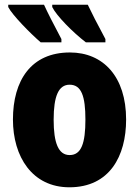

<svg xmlns="http://www.w3.org/2000/svg" viewBox="-20 -786 592 816"><path d="M353 -766H202V-756C220 -719 289 -649 345 -606H428V-620C394 -683 367 -736 353 -766ZM167 -766H15V-756C32 -722 110 -643 153 -606H241V-620C208 -682 181 -735 167 -766ZM516 -278C516 -460 419 -563 277 -563C112 -563 35 -444 35 -278C35 -120 117 10 275 10C446 10 516 -123 516 -278ZM208 -277C208 -378 229 -426 276 -426C326 -426 343 -377 343 -278C343 -178 326 -127 276 -127C228 -127 208 -179 208 -277Z"/></svg>

Font: Noto Sans Condensed Black
Style: Regular
Weight: 900
Width: 3
Designer: Monotype Design Team
Foundry: Monotype Imaging Inc.
Version: Version 2.013